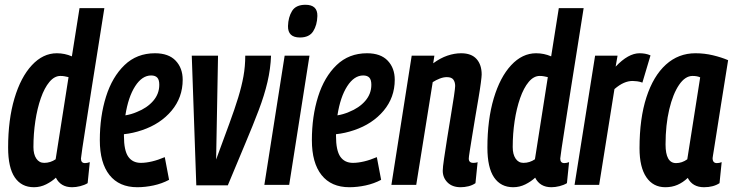

<svg xmlns="http://www.w3.org/2000/svg" viewBox="-20 -774 3070 804"><path d="M282 10Q234 10 214 -30Q197 -14 173 -2Q149 10 122 10Q70 10 42 -31Q14 -72 14 -156Q14 -273 40.5 -362Q67 -451 113.5 -501Q160 -551 218 -551Q251 -551 281 -538L313 -740H417Q405 -661 391 -575.5Q377 -490 364.5 -409Q352 -328 341.5 -261.5Q331 -195 325 -154.5Q319 -114 319 -110Q319 -91 336 -91Q345 -91 356 -95L347 -7Q334 1 316 5.5Q298 10 282 10ZM165 -92Q191 -92 213 -107L267 -451Q258 -453 250.5 -454.5Q243 -456 233 -456Q208 -456 187 -431Q166 -406 151 -363Q136 -320 128 -267Q120 -214 120 -158Q120 -128 132 -110Q144 -92 165 -92Z M688 -21Q658 -5 623 2.5Q588 10 555 10Q479 10 438.5 -41Q398 -92 398 -187Q398 -287 424 -369.5Q450 -452 501.5 -501.5Q553 -551 629 -551Q686 -551 715.5 -520Q745 -489 745 -440Q745 -366 698.5 -310.5Q652 -255 575 -229Q537 -216 499 -212V-205Q499 -144 517 -118Q535 -92 570 -92Q591 -92 616.5 -98Q642 -104 670 -116ZM613 -458Q575 -458 546 -413Q517 -368 505 -291Q530 -295 553 -305Q596 -322 621.5 -351.5Q647 -381 647 -419Q647 -440 638.5 -449Q630 -458 613 -458Z M934 2H802L783 -541H893L885 -106Q917 -193 940 -255.5Q963 -318 977.5 -365.5Q992 -413 999.5 -454.5Q1007 -496 1007 -541H1115Q1113 -486 1100 -430.5Q1087 -375 1063.5 -313Q1040 -251 1007.5 -174Q975 -97 934 2Z M1259 -754Q1310 -754 1309 -707Q1308 -669 1291.5 -643Q1275 -617 1236 -617Q1185 -617 1186 -665Q1187 -702 1203 -728Q1219 -754 1259 -754ZM1087 0 1172 -541H1276L1191 0Z M1576 -21Q1546 -5 1511 2.5Q1476 10 1443 10Q1367 10 1326.5 -41Q1286 -92 1286 -187Q1286 -287 1312 -369.5Q1338 -452 1389.5 -501.5Q1441 -551 1517 -551Q1574 -551 1603.5 -520Q1633 -489 1633 -440Q1633 -366 1586.5 -310.5Q1540 -255 1463 -229Q1425 -216 1387 -212V-205Q1387 -144 1405 -118Q1423 -92 1458 -92Q1479 -92 1504.5 -98Q1530 -104 1558 -116ZM1501 -458Q1463 -458 1434 -413Q1405 -368 1393 -291Q1418 -295 1441 -305Q1484 -322 1509.5 -351.5Q1535 -381 1535 -419Q1535 -440 1526.5 -449Q1518 -458 1501 -458Z M1704 -541H1799L1794 -509Q1824 -531 1853.5 -541Q1883 -551 1911 -551Q1954 -551 1975.5 -527Q1997 -503 1997 -462Q1997 -454 1993.5 -427Q1990 -400 1983.5 -362Q1977 -324 1970 -282.5Q1963 -241 1957 -203.5Q1951 -166 1947 -141Q1943 -116 1943 -110Q1943 -92 1962 -92Q1966 -92 1970.5 -92.5Q1975 -93 1980 -95L1971 -7Q1958 2 1941.5 6Q1925 10 1909 10Q1874 10 1854 -10Q1834 -30 1834 -59Q1834 -73 1839.5 -110Q1845 -147 1852.5 -195Q1860 -243 1868 -290Q1876 -337 1881 -371.5Q1886 -406 1886 -414Q1886 -430 1878.5 -440.5Q1871 -451 1851 -451Q1837 -451 1821.5 -445Q1806 -439 1792 -430L1723 0H1619Z M2289 10Q2241 10 2221 -30Q2204 -14 2180 -2Q2156 10 2129 10Q2077 10 2049 -31Q2021 -72 2021 -156Q2021 -273 2047.5 -362Q2074 -451 2120.5 -501Q2167 -551 2225 -551Q2258 -551 2288 -538L2320 -740H2424Q2412 -661 2398 -575.5Q2384 -490 2371.5 -409Q2359 -328 2348.5 -261.5Q2338 -195 2332 -154.5Q2326 -114 2326 -110Q2326 -91 2343 -91Q2352 -91 2363 -95L2354 -7Q2341 1 2323 5.5Q2305 10 2289 10ZM2172 -92Q2198 -92 2220 -107L2274 -451Q2265 -453 2257.5 -454.5Q2250 -456 2240 -456Q2215 -456 2194 -431Q2173 -406 2158 -363Q2143 -320 2135 -267Q2127 -214 2127 -158Q2127 -128 2139 -110Q2151 -92 2172 -92Z M2566 -541 2558 -495Q2611 -551 2658 -551Q2670 -551 2681.5 -549Q2693 -547 2704 -542L2670 -428Q2660 -432 2648.5 -433.5Q2637 -435 2629 -435Q2611 -435 2592.5 -427Q2574 -419 2553 -401L2489 0H2386L2472 -541Z M2928 10Q2880 10 2860 -29Q2840 -10 2817 0Q2794 10 2766 10Q2715 10 2686.5 -32Q2658 -74 2658 -153Q2658 -278 2687 -367Q2716 -456 2768.5 -503.5Q2821 -551 2892 -551Q2930 -551 2965.5 -542.5Q3001 -534 3029 -522Q3011 -411 2999.5 -337.5Q2988 -264 2981 -220Q2974 -176 2970.5 -153.5Q2967 -131 2965.5 -122.5Q2964 -114 2964 -112Q2964 -91 2982 -91Q2992 -91 3002 -95L2993 -7Q2967 10 2928 10ZM2858 -107 2912 -450Q2900 -456 2880 -456Q2849 -456 2823.5 -418.5Q2798 -381 2782.5 -316Q2767 -251 2767 -169Q2767 -91 2811 -91Q2836 -91 2858 -107Z"/></svg>

Font: Georama Condensed SemiBold
Style: Italic
Weight: 600
Width: 3
Italic angle: -9°
Designer: Jean-Baptiste Levee
Foundry: Production Type
Version: Version 1.000